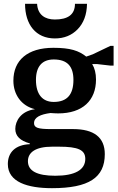

<svg xmlns="http://www.w3.org/2000/svg" viewBox="-20 -800 615 1004"><path d="M372 -780C372 -723 334 -698 267 -698C215 -698 177 -723 174 -780H111C111 -672 167 -599 267 -599C315 -599 355 -615 386 -647C417 -679 434 -723 435 -780ZM528 6C528 -82 471 -125 362 -125H246C179 -125 158 -132 158 -156C158 -187 192 -202 244 -209C257 -208 271 -207 284 -207C412 -207 482 -275 482 -384C482 -417 475 -444 462 -465H487L557 -457H574V-560H557L465 -516L431 -504C392 -535 348 -550 259 -550C124 -550 50 -485 50 -378C50 -305 92 -246 163 -229C88 -219 60 -166 60 -126C60 -89 85 -64 136 -50V-46C60 -43 21 -3 21 58C21 152 124 184 252 184C444 184 528 129 528 6ZM168 -382C168 -453 201 -489 261 -489C332 -489 364 -453 364 -382C364 -307 332 -267 261 -267C202 -267 168 -307 168 -382ZM288 -33C389 -33 426 -16 426 31C426 88 372 119 269 119C174 119 126 94 126 43C126 -2 164 -33 253 -33Z"/></svg>

Font: Domine
Style: Bold
Weight: 700
Designer: Pablo Impallari, Rodrigo Fuenzalida, Brenda Gallo
Foundry: Pablo Impallari, Rodrigo Fuenzalida, Brenda Gallo
Version: Version 2.000